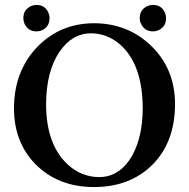

<svg xmlns="http://www.w3.org/2000/svg" viewBox="-20 -753 770 783"><path d="M75.2 -679.2Q75.2 -713.4 106 -728Q117.7 -732.9 128.9 -732.9Q164.1 -732.9 177.7 -700.7Q182.1 -689.9 182.1 -679.2Q182.1 -643.6 150.9 -629.4Q140.1 -625 128.9 -625Q94.7 -625 80.1 -655.8Q75.2 -667.5 75.2 -679.2ZM549.8 -679.2Q549.8 -713.4 580.6 -728Q592.3 -732.9 604 -732.9Q639.2 -732.9 652.8 -700.7Q657.2 -689.9 657.2 -679.2Q657.2 -643.6 625.5 -629.4Q614.7 -625 604 -625Q569.8 -625 555.2 -655.8Q549.8 -667.5 549.8 -679.2ZM351.1 -617.2Q274.9 -617.2 223.1 -542.5Q168.5 -462.4 168 -328.1Q168 -163.6 256.8 -81.5Q312.5 -31.2 383.8 -30.8Q471.2 -30.8 521.5 -123Q561.5 -198.2 562 -310.1Q562 -491.2 468.3 -572.8Q416.5 -616.7 351.1 -617.2ZM693.8 -329.1Q693.8 -162.1 587.4 -67.9Q498.5 9.8 363.8 9.8Q215.8 9.8 123 -85Q37.1 -174.3 37.1 -311Q37.1 -463.4 133.3 -563Q226.1 -657.7 362.8 -658.2Q500 -658.2 595.2 -567.4Q693.4 -473.1 693.8 -329.1Z"/></svg>

Font: Linux Libertine O
Style: Semibold
Weight: 700
Designer: Philipp H. Poll
Foundry: Philipp H. Poll
Version: Version 5.0.0